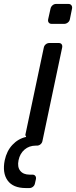

<svg xmlns="http://www.w3.org/2000/svg" viewBox="-74 -738 386 973"><path d="M57 215Q-8 215 -35.5 176.5Q-63 138 -50 74Q-40 27 -11 -4Q18 -35 58 -44V-47Q56 -49 55 -51.5Q54 -54 55 -57L148 -497Q150 -507 158 -513.5Q166 -520 176 -520H224Q234 -520 238.5 -513.5Q243 -507 241 -497L141 -23Q139 -13 131 -6.5Q123 0 113 0H107Q74 0 50.5 20Q27 40 20 74Q13 108 28.5 127.5Q44 147 76 147H90Q100 147 105 153.5Q110 160 108 170L103 192Q101 202 93 208.5Q85 215 75 215ZM188 -617Q178 -617 173 -623.5Q168 -630 170 -640L182 -694Q184 -704 192 -711Q200 -718 210 -718H273Q283 -718 288 -711Q293 -704 291 -694L280 -640Q278 -630 269.5 -623.5Q261 -617 251 -617Z"/></svg>

Font: Rubik
Style: Italic
Weight: 400
Italic angle: -12°
Designer: Hubert and Fischer
Foundry: Hubert and Fischer
Version: Version 2.300;gftools[0.9.30]